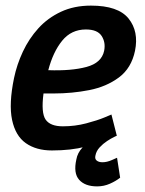

<svg xmlns="http://www.w3.org/2000/svg" viewBox="-20 -528 515 684"><path d="M286 -423Q234 -423 201.5 -383Q169 -343 152 -278Q234 -275 288 -289.5Q342 -304 351 -347Q357 -377 342 -400Q327 -423 286 -423ZM377 -120 396 -45Q396 -45 366.5 -32Q337 -19 285 -5.5Q233 8 165 8Q109 8 72 -18Q35 -44 23 -101Q11 -158 30 -250Q40 -298 61.5 -344Q83 -390 116.5 -427Q150 -464 197 -486Q244 -508 304 -508Q401 -508 438 -462Q475 -416 461 -347Q448 -285 403.5 -252Q359 -219 298 -207Q237 -195 171 -195H135Q126 -126 142.5 -102Q159 -78 204 -78Q247 -78 287 -88.5Q327 -99 352 -109.5Q377 -120 377 -120ZM397 -45Q397 -45 386.5 -40Q376 -35 361.5 -25.5Q347 -16 335 -3Q323 10 320 26Q317 38 324.5 44Q332 50 345 50Q361 50 379 42Q397 34 397 34L408 105Q393 117 371.5 126.5Q350 136 326 136Q283 136 262 112.5Q241 89 252 40Q256 17 273 -1.5Q290 -20 309.5 -33Q329 -46 343.5 -53.5Q358 -61 358 -61Z"/></svg>

Font: Epunda Sans SemiBold
Style: Italic
Weight: 600
Italic angle: -12.0243°
Designer: Simon Atzbach
Foundry: typofactur
Version: Version 2.204; ttfautohint (v1.8.4.7-5d5b)